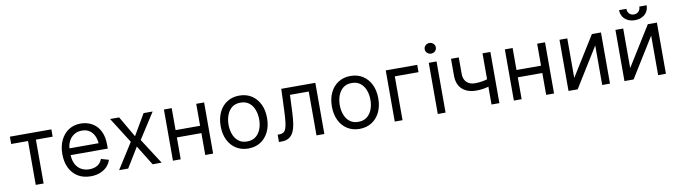

<svg xmlns="http://www.w3.org/2000/svg" viewBox="-36 -1377 7097 2017"><g transform="rotate(-10 3512.5 -369.0)"><path d="M45.9 -467.8V-545.9H488.3V-467.8H309.6V0H225.6V-467.8Z M811.5 11.7Q732.9 11.7 675.5 -23.4Q618.2 -58.6 587.4 -121.8Q556.6 -185.1 556.6 -268.6Q556.6 -352.5 586.9 -416.5Q617.2 -480.5 672.1 -516.6Q727.1 -552.7 800.8 -552.7Q843.3 -552.7 885.3 -538.6Q927.2 -524.4 961.7 -492.7Q996.1 -460.9 1016.6 -408.7Q1037.1 -356.4 1037.1 -280.3V-244.1H616.2V-316.4H991.7L953.1 -289.1Q953.1 -343.8 936 -386.2Q918.9 -428.7 885 -453.1Q851.1 -477.5 800.8 -477.5Q750.5 -477.5 714.6 -452.9Q678.7 -428.2 659.7 -388.7Q640.6 -349.1 640.6 -303.7V-255.9Q640.6 -193.8 662.1 -150.9Q683.6 -107.9 722.2 -85.7Q760.7 -63.5 811.5 -63.5Q844.2 -63.5 871.1 -73Q897.9 -82.5 917.5 -101.8Q937 -121.1 947.3 -149.4L1028.3 -126Q1015.6 -85 985.6 -54Q955.6 -22.9 911.1 -5.6Q866.7 11.7 811.5 11.7Z M1211.4 -545.9 1341.3 -322.3 1472.2 -545.9H1568.8L1393.1 -272.5L1568.8 0H1472.2L1341.3 -211.9L1211.4 0H1114.7L1287.6 -272.5L1114.7 -545.9Z M2053.2 -311.5V-233.4H1752.4V-311.5ZM1772 -545.9V0H1689V-545.9ZM2117.7 -545.9V0H2033.7V-545.9Z M2492.7 11.7Q2418.9 11.7 2363.3 -23.4Q2307.6 -58.6 2276.6 -122.1Q2245.6 -185.5 2245.6 -269.5Q2245.6 -355 2276.6 -418.7Q2307.6 -482.4 2363.3 -517.6Q2418.9 -552.7 2492.7 -552.7Q2566.9 -552.7 2622.6 -517.6Q2678.2 -482.4 2709.5 -418.7Q2740.7 -355 2740.7 -269.5Q2740.7 -185.5 2709.5 -122.1Q2678.2 -58.6 2622.6 -23.4Q2566.9 11.7 2492.7 11.7ZM2492.7 -63.5Q2549.3 -63.5 2585.4 -92.3Q2621.6 -121.1 2639.2 -168.2Q2656.7 -215.3 2656.7 -269.5Q2656.7 -324.7 2639.2 -372.1Q2621.6 -419.4 2585.4 -448.5Q2549.3 -477.5 2492.7 -477.5Q2436.5 -477.5 2400.6 -448.5Q2364.7 -419.4 2347.2 -372.1Q2329.6 -324.7 2329.6 -269.5Q2329.6 -215.3 2347.2 -168.2Q2364.7 -121.1 2400.6 -92.3Q2436.5 -63.5 2492.7 -63.5Z M2819.8 0V-78.1H2839.4Q2864.3 -78.1 2880.6 -87.9Q2897 -97.7 2907.2 -122.3Q2917.5 -147 2922.9 -190.9Q2928.2 -234.9 2931.2 -303.7L2940.9 -545.9H3304.2V0H3220.2V-467.8H3020L3011.2 -272.5Q3008.3 -205.6 2999.5 -154.5Q2990.7 -103.5 2972.4 -69.1Q2954.1 -34.7 2923.8 -17.3Q2893.6 0 2848.1 0Z M3679.2 11.7Q3605.5 11.7 3549.8 -23.4Q3494.1 -58.6 3463.1 -122.1Q3432.1 -185.5 3432.1 -269.5Q3432.1 -355 3463.1 -418.7Q3494.1 -482.4 3549.8 -517.6Q3605.5 -552.7 3679.2 -552.7Q3753.4 -552.7 3809.1 -517.6Q3864.7 -482.4 3896 -418.7Q3927.2 -355 3927.2 -269.5Q3927.2 -185.5 3896 -122.1Q3864.7 -58.6 3809.1 -23.4Q3753.4 11.7 3679.2 11.7ZM3679.2 -63.5Q3735.8 -63.5 3772 -92.3Q3808.1 -121.1 3825.7 -168.2Q3843.3 -215.3 3843.3 -269.5Q3843.3 -324.7 3825.7 -372.1Q3808.1 -419.4 3772 -448.5Q3735.8 -477.5 3679.2 -477.5Q3623 -477.5 3587.2 -448.5Q3551.3 -419.4 3533.7 -372.1Q3516.1 -324.7 3516.1 -269.5Q3516.1 -215.3 3533.7 -168.2Q3551.3 -121.1 3587.2 -92.3Q3623 -63.5 3679.2 -63.5Z M4391.1 -545.9V-467.8H4138.2V0H4055.2V-545.9Z M4514.2 0V-545.9H4597.2V0ZM4556.2 -636.7Q4531.7 -636.7 4514.2 -653.3Q4496.6 -669.9 4496.6 -693.4Q4496.6 -716.8 4514.2 -733.4Q4531.7 -750 4556.2 -750Q4580.6 -750 4598.1 -733.4Q4615.7 -716.8 4615.7 -693.4Q4615.7 -669.9 4598.1 -653.3Q4580.6 -636.7 4556.2 -636.7Z M5171.4 -545.9V0H5087.4V-545.9ZM5139.2 -285.2V-207Q5110.8 -196.8 5082.5 -188.7Q5054.2 -180.7 5023.4 -176.3Q4992.7 -171.9 4955.6 -171.9Q4862.8 -171.9 4806.9 -221.9Q4751 -272 4751.5 -372.1V-546.9H4834.5V-372.1Q4835 -330.6 4850.8 -303.5Q4866.7 -276.4 4894 -263.2Q4921.4 -250 4955.6 -250Q5008.8 -250 5052 -259.8Q5095.2 -269.5 5139.2 -285.2Z M5689.9 -311.5V-233.4H5389.2V-311.5ZM5408.7 -545.9V0H5325.7V-545.9ZM5754.4 -545.9V0H5670.4V-545.9Z M5991.7 -124 6254.4 -545.9H6351.1V0H6268.1V-421.9L6006.3 0H5908.7V-545.9H5991.7Z M6588.4 -124 6851.1 -545.9H6947.8V0H6864.7V-421.9L6603 0H6505.4V-545.9H6588.4ZM6726.1 -610.8Q6682.6 -610.8 6649.4 -627.7Q6616.2 -644.5 6597.7 -674.3Q6579.1 -704.1 6579.1 -743.7H6657.2Q6657.2 -711.9 6676.3 -691.9Q6695.3 -671.9 6726.1 -671.9Q6756.8 -671.9 6775.9 -691.9Q6794.9 -711.9 6794.9 -743.7H6873Q6873 -704.1 6854.5 -674.3Q6835.9 -644.5 6803 -627.7Q6770 -610.8 6726.1 -610.8Z"/></g></svg>

Font: Inter V
Style: 
Weight: 400
Designer: Rasmus Andersson
Foundry: rsms
Version: Version 4.000;git-a3f224843